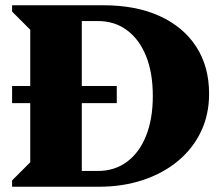

<svg xmlns="http://www.w3.org/2000/svg" viewBox="-20 -710 847 730"><path d="M215 0V-60H352Q416 -60 463 -95Q510 -130 535.5 -194Q561 -258 561 -345Q561 -433 535.5 -496.5Q510 -560 463 -595Q416 -630 352 -630H215V-690H373Q497 -690 587 -649Q677 -608 726 -532.5Q775 -457 775 -353Q775 -275 744.5 -210.5Q714 -146 658 -99Q602 -52 525 -26Q448 0 356 0ZM26 0V-24L95 -93V-597L26 -666V-690H291V0ZM26 -318V-383H424V-318Z"/></svg>

Font: Platypi Light ExtraBold
Style: Regular
Weight: 800
Version: Version 1.200